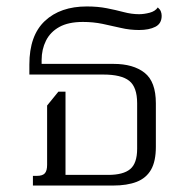

<svg xmlns="http://www.w3.org/2000/svg" viewBox="-20 -575 599 595"><path d="M82 0V-30H94Q112 -30 119 -38Q126 -46 126 -64V-248L161 -291H183V-33H315Q362 -33 383.5 -51Q405 -69 405 -114V-255Q405 -305 380.5 -324.5Q356 -344 300 -344H71V-375Q71 -465 119 -510Q167 -555 249 -555Q283 -555 311 -549.5Q339 -544 363.5 -537.5Q388 -531 411 -531Q426 -531 443.5 -535.5Q461 -540 469 -552Q476 -546 478.5 -539.5Q481 -533 481 -526Q481 -502 461.5 -492Q442 -482 411 -482Q382 -482 354.5 -488.5Q327 -495 298 -501Q269 -507 237 -507Q192 -507 164 -491.5Q136 -476 122.5 -449Q109 -422 109 -389V-377H332Q393 -377 428 -349.5Q463 -322 463 -255V-120Q463 -75 448 -49Q433 -23 403.5 -11.5Q374 0 330 0Z"/></svg>

Font: Noto Serif Thai Light
Style: Regular
Weight: 300
Version: Version 2.001